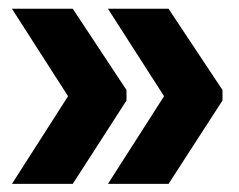

<svg xmlns="http://www.w3.org/2000/svg" viewBox="-20 -470 561 450"><path d="M233 -39 364.5 -244.5 233 -449.5H375L501.5 -259V-234.5L375 -39ZM8 -39 139.5 -244.5 8 -449.5H150.5L276.5 -259V-234.5L150.5 -39Z"/></svg>

Font: Anek Latin Medium
Style: Bold
Weight: 700
Version: Version 1.003